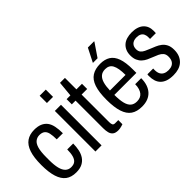

<svg xmlns="http://www.w3.org/2000/svg" viewBox="-43 -1237 1761 1761"><g transform="rotate(-45 837.5 -356.0)"><path d="M215.4 12Q152.4 12 113.2 -17.5Q73.9 -47 54.6 -108.2Q35.3 -169.5 35.3 -263Q35.3 -361.5 55.9 -421.7Q76.5 -482 117.2 -510.3Q157.9 -538.5 218.7 -538.5Q263.4 -538.5 294.8 -525.1Q326.3 -511.6 345.8 -486.1Q365.2 -460.6 373.4 -421Q381.6 -381.5 381.6 -329.7H302Q302 -379.1 294.8 -410.2Q287.7 -441.4 268.7 -455.9Q249.8 -470.5 216.8 -470.5Q187.6 -470.5 164.5 -452.9Q141.4 -435.4 129.7 -394.2Q118 -353 118 -279.6V-244Q118 -181.1 128.4 -139.1Q138.8 -97.1 160.9 -76.1Q183.1 -55 215.9 -55Q249.8 -55 268.5 -70.5Q287.2 -85.9 295.9 -117.5Q304.6 -149.1 304.6 -196.3H381.6Q381.6 -154.3 373.6 -116.4Q365.7 -78.6 346.5 -49.7Q327.2 -20.8 295.3 -4.4Q263.4 12 215.4 12Z M474.1 -629.2V-723.5H553.6V-629.2ZM474.1 0V-526.5H553.6V0Z M761.1 11.5Q725.2 11.5 706.6 -3.1Q688.1 -17.7 681.6 -43.6Q675.2 -69.6 675.2 -101.6V-459H626.8V-526.5H675.8L689.8 -675.2H753.8V-526.5H826.1V-459H753.8V-102.2Q753.8 -77.9 760.1 -66.8Q766.4 -55.6 784.9 -55.6H826.1V-2.1Q816.4 1.5 805 4.7Q793.5 8 782.4 9.8Q771.2 11.5 761.1 11.5Z M1069.1 12Q1003.3 12 962.1 -16.2Q920.9 -44.5 901.1 -105.5Q881.2 -166.5 881.2 -263Q881.2 -362.5 901.8 -423Q922.4 -483.5 965.3 -511Q1008.2 -538.5 1074 -538.5Q1131.4 -538.5 1170.6 -514.2Q1209.8 -489.9 1229.6 -435.5Q1249.5 -381.1 1249.5 -290V-244.4H963.9Q963.9 -178.9 974.2 -136.9Q984.5 -95 1007.6 -74.7Q1030.7 -54.5 1069.2 -54.5Q1092.2 -54.5 1110.4 -62.1Q1128.6 -69.7 1140.9 -84.7Q1153.2 -99.8 1160.8 -123.5Q1168.4 -147.2 1168.4 -178.9H1246.5Q1246.5 -133.5 1234.5 -97.9Q1222.4 -62.3 1199.7 -37.8Q1177.1 -13.4 1144.4 -0.7Q1111.7 12 1069.1 12ZM963.9 -301.6H1166.2Q1166.2 -347 1160.6 -379Q1155 -411 1143.8 -431.7Q1132.5 -452.4 1114.3 -461.9Q1096.2 -471.5 1071.1 -471.5Q1032.8 -471.5 1009.9 -451.1Q987 -430.8 976.2 -393.1Q965.4 -355.5 963.9 -301.6ZM1032.2 -591 1099.5 -723.5H1180.2V-719.5L1092.8 -591Z M1476.2 12Q1430.4 12 1398.9 1Q1367.5 -10.1 1347.6 -30.6Q1327.8 -51.2 1319 -79.4Q1310.2 -107.7 1310.2 -142.6Q1310.2 -148.1 1310.4 -153.6Q1310.7 -159.2 1312.2 -163.7H1387Q1386.5 -158.7 1386.5 -153.7Q1386.5 -148.8 1386.5 -143.3Q1386.5 -113.4 1396.9 -93.3Q1407.3 -73.1 1427.8 -62.9Q1448.2 -52.8 1476.2 -52.8Q1504.7 -52.8 1524.2 -62.8Q1543.6 -72.8 1553.8 -92.2Q1563.9 -111.6 1563.9 -141Q1563.9 -172.1 1548.5 -189.8Q1533.1 -207.6 1508.7 -218.7Q1484.3 -229.9 1456.9 -240.3Q1431.9 -249.8 1408.1 -261Q1384.3 -272.2 1365.2 -289.8Q1346.1 -307.3 1334.5 -333.2Q1322.9 -359 1322.9 -396.7Q1322.9 -431.1 1334.3 -457.4Q1345.7 -483.8 1366.4 -502.1Q1387.2 -520.5 1416.9 -529.2Q1446.6 -538 1482.7 -538Q1519.7 -538 1548.6 -528.5Q1577.5 -519.1 1596.7 -501.4Q1615.9 -483.6 1625.3 -459.8Q1634.7 -436 1634.7 -404.9Q1634.7 -398.8 1634.2 -390.3Q1633.7 -381.8 1633.7 -375.8H1558.5V-399Q1558.5 -422.6 1550 -439.6Q1541.5 -456.5 1524 -465.4Q1506.5 -474.2 1480.1 -474.2Q1459 -474.2 1444 -468.3Q1428.9 -462.5 1419.3 -452.4Q1409.7 -442.3 1405.3 -429.3Q1400.8 -416.4 1400.8 -400.1Q1400.8 -373.1 1414 -357.3Q1427.2 -341.5 1449.3 -331.3Q1471.5 -321.2 1496.4 -310.8Q1521.5 -300.8 1547.3 -289.8Q1573.2 -278.8 1595.5 -261.8Q1617.8 -244.8 1631.6 -217.5Q1645.4 -190.3 1645.4 -148.6Q1645.4 -106.9 1632.6 -77Q1619.7 -47.1 1597.3 -27Q1574.9 -7 1544.4 2.5Q1513.9 12 1476.2 12Z"/></g></svg>

Font: Archivo SemiBold Condensed
Style: Regular
Weight: 600
Width: 3
Version: Version 2.001